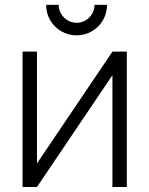

<svg xmlns="http://www.w3.org/2000/svg" viewBox="-20 -746 596 766"><path d="M285.5 -605Q252.5 -605 224.5 -621.2Q196.5 -637.5 180.2 -665.5Q164 -693.5 164 -726.5H214Q214 -707.5 223.8 -691Q233.5 -674.5 250 -664.8Q266.5 -655 285.5 -655Q305 -655 321.5 -664.8Q338 -674.5 347.5 -691Q357 -707.5 357 -726.5H407Q407 -693.5 390.8 -665.5Q374.5 -637.5 346.5 -621.2Q318.5 -605 285.5 -605ZM486 -540V0H428.5V-446L127.5 0H70V-540H127.5V-94L428.5 -540Z"/></svg>

Font: Vela Sans Light
Style: Regular
Weight: 300
Designer: Principal design: Mikhail Sharanda - project Manrope.
Design modification: Ravid Balaliev
Foundry: Mikhail Sharanda
Version: Version 1.001